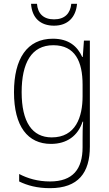

<svg xmlns="http://www.w3.org/2000/svg" viewBox="-20 -741 571 1002"><path d="M382 -721H352C347 -671 318 -640 262 -640C207 -640 177 -670 173 -721H142C147 -647 191 -607 262 -607C333 -607 376 -650 382 -721ZM256 -539C121 -539 53 -434 53 -260C53 -81 125 10 246 10C330 10 387 -33 411 -106H414C411 -71 411 -44 411 -12V27C411 142 360 206 241 206C177 206 124 190 80 167V206C123 227 174 241 241 241C389 241 449 160 449 24V-529H418L412 -444H409C384 -499 339 -539 256 -539ZM258 -505C372 -505 411 -420 411 -299V-239C411 -130 375 -24 250 -24C148 -24 93 -104 93 -260C93 -412 144 -505 258 -505Z"/></svg>

Font: Noto Sans Thai Looped SemiCondensed ExtraLight
Style: Regular
Weight: 200
Width: 4
Designer: Sasikarn Vongin, Ben Mitchell
Foundry: The Fontpad Ltd
Version: Version 1.001